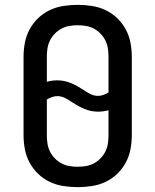

<svg xmlns="http://www.w3.org/2000/svg" viewBox="-20 -763 640 791"><path d="M300 8Q271 8 241.5 3.5Q212 -1 185.5 -13.5Q159 -26 137.5 -46.5Q116 -67 102 -93Q88 -119 82.5 -148Q77 -177 77 -206V-529Q77 -558 82.5 -587Q88 -616 102 -642Q116 -668 137.5 -688.5Q159 -709 185.5 -721.5Q212 -734 241.5 -738.5Q271 -743 300 -743Q329 -743 358.5 -738.5Q388 -734 414.5 -721.5Q441 -709 462.5 -688.5Q484 -668 498 -642Q512 -616 517.5 -587Q523 -558 523 -529V-206Q523 -177 517.5 -148Q512 -119 498 -93Q484 -67 462.5 -46.5Q441 -26 414.5 -13.5Q388 -1 358.5 3.5Q329 8 300 8ZM384 -368Q395 -368 406 -372Q417 -376 427 -382V-529Q427 -546 424.5 -563Q422 -580 414.5 -595.5Q407 -611 394.5 -624Q382 -637 367 -645Q352 -653 334.5 -656Q317 -659 300 -659Q283 -659 265.5 -656Q248 -653 233 -645Q218 -637 205.5 -624Q193 -611 185.5 -595.5Q178 -580 175.5 -563Q173 -546 173 -529V-426Q183 -429 194 -430.5Q205 -432 216 -432Q245 -432 271.5 -421Q298 -410 321 -394H322Q336 -384 351.5 -376Q367 -368 384 -368ZM300 -76Q317 -76 334.5 -79Q352 -82 367 -90Q382 -98 394.5 -111Q407 -124 414.5 -139.5Q422 -155 424.5 -172Q427 -189 427 -206V-309Q417 -306 406 -304.5Q395 -303 384 -303Q355 -303 328.5 -314Q302 -325 279 -341H278Q264 -351 248.5 -359Q233 -367 216 -367Q205 -367 194 -363Q183 -359 173 -353V-206Q173 -189 175.5 -172Q178 -155 185.5 -139.5Q193 -124 205.5 -111Q218 -98 233 -90Q248 -82 265.5 -79Q283 -76 300 -76Z"/></svg>

Font: Iosevka Medium Extended
Style: Regular
Weight: 500
Width: 7
Monospace: yes
Designer: Belleve Invis
Foundry: Belleve Invis
Version: Version 32.5.0; ttfautohint (v1.8.4)